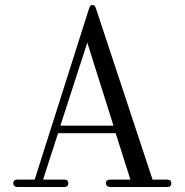

<svg xmlns="http://www.w3.org/2000/svg" viewBox="-20 -750 740 770"><path d="M366.2 -711.9 591.8 -29.8H649.9Q667 -29.8 667 -15.1Q667 0 649.9 0H422.9Q414.6 0 409.7 -4.2Q404.8 -8.3 404.8 -15.1Q404.8 -29.8 422.9 -29.8H502.9L443.8 -215.8H212.9L152.8 -29.8H236.8Q253.9 -29.8 253.9 -15.1Q253.9 0 236.8 0H50.8Q42.5 0 37.8 -4.2Q33.2 -8.3 33.2 -15.1Q33.2 -29.8 50.8 -29.8H119.1L335.9 -711.9Q338.9 -722.2 342 -726.1Q345.2 -730 351.1 -730Q356.9 -730 360.1 -726.1Q363.3 -722.2 366.2 -711.9ZM222.2 -246.1H435.1L330.1 -579.1Z"/></svg>

Font: Director Light
Style: Regular
Weight: 100
Designer: Ange Degheest & May Jolivet & Justine Herbel
Foundry: Velvetyne Type Foundry
Version: Version 1.000;FEAKit 1.0